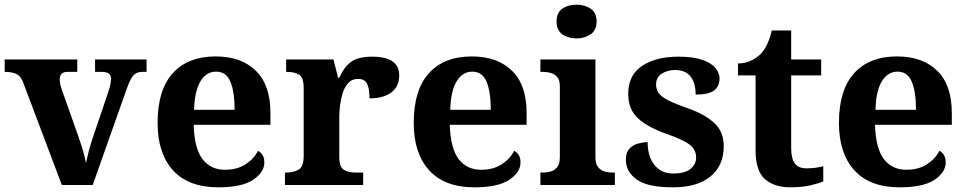

<svg xmlns="http://www.w3.org/2000/svg" viewBox="-20 -790 4127 820"><path d="M80 -435Q70 -464 51.5 -473.5Q33 -483 0 -483V-536H310V-483H268Q235 -483 235 -451Q235 -439 238 -427Q241 -415 244 -407L311 -218Q322 -187 332.5 -153Q343 -119 347 -93Q352 -117 360 -147.5Q368 -178 375 -198L443 -399Q448 -413 451 -427Q454 -441 454 -454Q454 -471 443 -477Q432 -483 415 -483H386V-536H606V-483H586Q566 -483 552 -470.5Q538 -458 521 -410L376 0H244Z M912 10Q785 10 719 -62.5Q653 -135 653 -265Q653 -406 718 -477.5Q783 -549 901 -549Q1010 -549 1072.5 -488Q1135 -427 1135 -308V-257H807Q810 -157 844.5 -111Q879 -65 941 -65Q993 -65 1029 -88.5Q1065 -112 1082 -146Q1109 -131 1109 -97Q1109 -54 1061 -22Q1013 10 912 10ZM982 -321Q982 -398 964 -441Q946 -484 903 -484Q861 -484 836 -442.5Q811 -401 809 -321Z M1197 0V-53H1200Q1234 -53 1255.5 -65.5Q1277 -78 1277 -125V-415Q1277 -459 1257.5 -471Q1238 -483 1205 -483H1202V-536H1404L1424 -458H1429Q1449 -503 1479 -525.5Q1509 -548 1570 -548Q1685 -548 1685 -467Q1685 -421 1651.5 -395.5Q1618 -370 1558 -370Q1558 -411 1548 -432Q1538 -453 1509 -453Q1483 -453 1467 -435Q1451 -417 1443 -390.5Q1435 -364 1432 -337Q1429 -310 1429 -293V-120Q1429 -76 1449 -64.5Q1469 -53 1499 -53H1531V0Z M2006 10Q1879 10 1813 -62.5Q1747 -135 1747 -265Q1747 -406 1812 -477.5Q1877 -549 1995 -549Q2104 -549 2166.5 -488Q2229 -427 2229 -308V-257H1901Q1904 -157 1938.5 -111Q1973 -65 2035 -65Q2087 -65 2123 -88.5Q2159 -112 2176 -146Q2203 -131 2203 -97Q2203 -54 2155 -22Q2107 10 2006 10ZM2076 -321Q2076 -398 2058 -441Q2040 -484 1997 -484Q1955 -484 1930 -442.5Q1905 -401 1903 -321Z M2442 -626Q2406 -626 2381.5 -643.5Q2357 -661 2357 -698Q2357 -736 2381.5 -753Q2406 -770 2442 -770Q2477 -770 2502.5 -753Q2528 -736 2528 -698Q2528 -661 2502.5 -643.5Q2477 -626 2442 -626ZM2288 0V-53H2300Q2315 -53 2331.5 -57.5Q2348 -62 2359.5 -76Q2371 -90 2371 -118V-422Q2371 -449 2359 -462Q2347 -475 2330.5 -479Q2314 -483 2300 -483H2288V-536H2523V-118Q2523 -90 2534.5 -76Q2546 -62 2563 -57.5Q2580 -53 2594 -53H2606V0Z M2854 10Q2745 10 2699 -23.5Q2653 -57 2653 -107Q2653 -140 2669 -156Q2685 -172 2707 -177.5Q2729 -183 2746 -183Q2746 -121 2775.5 -85Q2805 -49 2854 -49Q2906 -49 2929.5 -69Q2953 -89 2953 -117Q2953 -150 2927 -171Q2901 -192 2830 -217Q2749 -245 2706 -283.5Q2663 -322 2663 -389Q2663 -469 2722 -508.5Q2781 -548 2878 -548Q2941 -548 2979.5 -534.5Q3018 -521 3035.5 -499.5Q3053 -478 3053 -455Q3053 -421 3029.5 -403.5Q3006 -386 2951 -386Q2951 -436 2929 -463.5Q2907 -491 2863 -491Q2831 -491 2806.5 -475.5Q2782 -460 2782 -429Q2782 -408 2793.5 -392Q2805 -376 2835 -361Q2865 -346 2919 -327Q2986 -304 3028.5 -266.5Q3071 -229 3071 -166Q3071 -83 3014.5 -36.5Q2958 10 2854 10Z M3354 10Q3287 10 3247 -25Q3207 -60 3207 -148V-468H3132V-519Q3164 -519 3189.5 -532Q3215 -545 3230 -561Q3261 -594 3276 -660H3359V-536H3487V-468H3359V-158Q3359 -113 3374.5 -92Q3390 -71 3425 -71Q3445 -71 3462.5 -73.5Q3480 -76 3496 -80V-15Q3480 -8 3443.5 1Q3407 10 3354 10Z M3822 10Q3695 10 3629 -62.5Q3563 -135 3563 -265Q3563 -406 3628 -477.5Q3693 -549 3811 -549Q3920 -549 3982.5 -488Q4045 -427 4045 -308V-257H3717Q3720 -157 3754.5 -111Q3789 -65 3851 -65Q3903 -65 3939 -88.5Q3975 -112 3992 -146Q4019 -131 4019 -97Q4019 -54 3971 -22Q3923 10 3822 10ZM3892 -321Q3892 -398 3874 -441Q3856 -484 3813 -484Q3771 -484 3746 -442.5Q3721 -401 3719 -321Z"/></svg>

Font: Noto Serif Bengali
Style: Bold
Weight: 700
Designer: Juan Bruce, Universal Thirst, Indian Type Foundry and the Monotype Design Team.
Foundry: Monotype Imaging Inc.
Version: Version 2.003; ttfautohint (v1.8.4.7-5d5b)